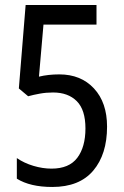

<svg xmlns="http://www.w3.org/2000/svg" viewBox="-20 -734 493 764"><path d="M188 10Q100 10 47 -23V-105Q76 -85 113 -74Q150 -63 185 -63Q255 -63 287.5 -106Q320 -149 320 -223Q320 -297 285.5 -331.5Q251 -366 191 -366Q164 -366 139 -361.5Q114 -357 92 -351L55 -382L82 -714H364V-636H153L135 -429Q172 -438 216 -438Q302 -438 354 -382Q406 -326 406 -230Q406 -120 351 -55Q296 10 188 10Z"/></svg>

Font: Noto Sans Gurmukhi Condensed
Style: Regular
Weight: 400
Width: 3
Designer: Jelle Bosma - Monotype Design Team
Foundry: Monotype Imaging Inc.
Version: Version 2.004; ttfautohint (v1.8.4.7-5d5b)